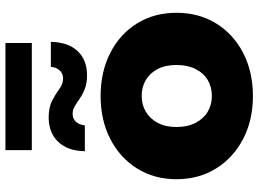

<svg xmlns="http://www.w3.org/2000/svg" viewBox="-142 -799 950 706"><g transform="rotate(-90 333.0 -446.0)"><path d="M333 9Q244 9 175 -27Q106 -63 66.5 -126.5Q27 -190 27 -272Q27 -354 66.5 -417Q106 -480 175 -515.5Q244 -551 333 -551Q422 -551 491.5 -515.5Q561 -480 600 -417Q639 -354 639 -272Q639 -190 600 -126.5Q561 -63 491.5 -27Q422 9 333 9ZM333 -142Q366 -142 391.5 -157Q417 -172 432 -201.5Q447 -231 447 -272Q447 -313 432 -341.5Q417 -370 391.5 -385Q366 -400 333 -400Q301 -400 275.5 -385Q250 -370 234.5 -341.5Q219 -313 219 -272Q219 -231 234.5 -201.5Q250 -172 275.5 -157Q301 -142 333 -142ZM409 -601Q380 -601 359.5 -609Q339 -617 324 -627.5Q309 -638 295.5 -646Q282 -654 268 -654Q249 -654 238 -641.5Q227 -629 225 -609H130Q131 -672 164.5 -707Q198 -742 254 -742Q292 -742 316.5 -729Q341 -716 359.5 -702.5Q378 -689 397 -689Q416 -689 427.5 -702Q439 -715 440 -734H532Q531 -671 498.5 -636Q466 -601 409 -601ZM134 -804V-901H528V-804Z"/></g></svg>

Font: Montserrat Thin ExtraBold
Style: Regular
Weight: 800
Version: Version 9.000